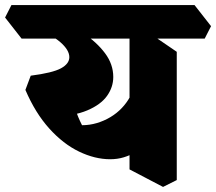

<svg xmlns="http://www.w3.org/2000/svg" viewBox="-85 -690 851 756"><path d="M120 -229 15 -336 36 -392Q122 -403 155 -421Q188 -439 188 -465Q188 -493 152.5 -524Q117 -555 40 -586L119 -626Q187 -597 241.5 -560.5Q296 -524 328.5 -480.5Q361 -437 361 -387Q361 -347 336.5 -312.5Q312 -278 259 -255.5Q206 -233 120 -229ZM349 -63Q289 -63 226.5 -93Q164 -123 109 -184Q54 -245 15 -336L194 -330Q199 -299 210.5 -263.5Q222 -228 238 -197Q268 -197 296.5 -205.5Q325 -214 350 -229Q375 -244 394.5 -264.5Q414 -285 427 -309L498 -126Q475 -106 451 -92Q427 -78 402 -70.5Q377 -63 349 -63ZM557 46 425 -23V-599L491 -568L611 -486V19ZM0 -538 -65 -621 -40 -670H681L746 -587L721 -538Z"/></svg>

Font: Eczar ExtraBold
Style: Regular
Weight: 800
Designer: Vaibhav Singh
Foundry: Rosetta Type Foundry
Version: Version 2.000